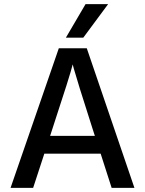

<svg xmlns="http://www.w3.org/2000/svg" viewBox="-20 -907 700 927"><path d="M233 -285 222 -251H438L427 -285Q389 -403 365 -480.5Q341 -558 336 -577L331 -596Q320 -549 233 -285ZM140 0H31L264 -674H399L629 0H519L466 -165H194ZM382 -725H298L393 -887H502Z"/></svg>

Font: Hind Siliguri Medium
Style: Regular
Weight: 500
Designer: Jyotish Sonowal
Foundry: Indian Type Foundry
Version: Version 1.001;PS 1.0;hotconv 1.0.86;makeotf.lib2.5.63406; tt